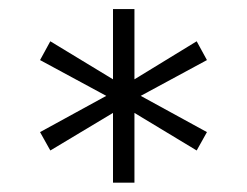

<svg xmlns="http://www.w3.org/2000/svg" viewBox="-20 -636 540 419"><path d="M431.6 -504.9 287.1 -426.8 431.6 -347.7 409.2 -307.6 273.4 -389.6V-237.3H226.6V-389.6L89.8 -307.6L67.4 -347.7L211.9 -426.8L67.4 -504.9L89.8 -545.9L226.6 -462.9V-616.2H273.4V-462.9L409.2 -545.9Z"/></svg>

Font: BabelStone Marchen
Style: Regular
Weight: 400
Designer: Andrew West
Foundry: Andrew West
Version: Version 9.003 2021-11-11